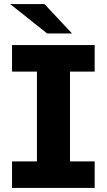

<svg xmlns="http://www.w3.org/2000/svg" viewBox="-20 -921 523 941"><path d="M323 -570V-130H444V0H39V-130H161V-570H39V-700H444V-570ZM30 -901H198L333 -757H211Z"/></svg>

Font: Montserrat Alternates
Style: Bold
Weight: 700
Designer: Julieta Ulanovsky
Foundry: Julieta Ulanovsky
Version: Version 7.200